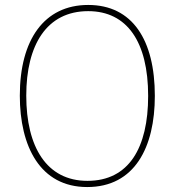

<svg xmlns="http://www.w3.org/2000/svg" viewBox="-20 -745 705 775"><path d="M605 -358C605 -583 515 -725 336 -725C158 -725 60 -584 60 -359C60 -154 142 10 332 10C524 10 605 -151 605 -358ZM86 -359C86 -563 168 -700 336 -700C493 -700 578 -576 578 -358C578 -148 500 -15 333 -15C168 -15 86 -152 86 -359Z"/></svg>

Font: Noto Sans Georgian SemiCondensed Thin
Style: Regular
Weight: 100
Width: 4
Designer: Monotype Design Team, Akaki Razmadze
Foundry: Google LLC
Version: Version 2.005